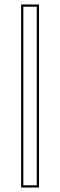

<svg xmlns="http://www.w3.org/2000/svg" viewBox="-20 -819 269 859"><path d="M74.5 -759V-20V20H154.5V-20V-759V-799H74.5ZM84.5 10V-789H144.5V10Z"/></svg>

Font: Nordica Advanced
Style: RegularOL
Weight: 300
Version: Version 1.07